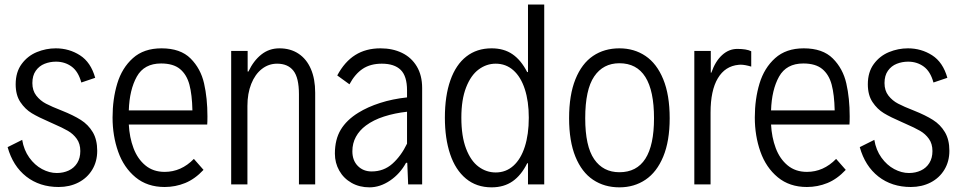

<svg xmlns="http://www.w3.org/2000/svg" viewBox="-20 -804 4185 837"><path d="M13.2 -162.6 76.7 -194.3Q84 -149.9 107.7 -116.9Q131.3 -84 163.3 -66.9Q195.3 -49.8 227.5 -49.8Q256.3 -49.8 279.8 -60.8Q303.2 -71.8 316.7 -93.5Q330.1 -115.2 330.1 -145.5Q330.1 -177.2 314.7 -198.7Q299.3 -220.2 276.1 -233.6Q252.9 -247.1 211.4 -265.1L197.3 -271.5Q147.5 -293 118.4 -310.5Q89.4 -328.1 68.8 -358.9Q48.3 -389.6 48.3 -436.5Q48.3 -489.7 74.5 -525.1Q100.6 -560.5 140.6 -576.9Q180.7 -593.3 223.1 -593.3Q281.2 -593.3 328.6 -563Q376 -532.7 395 -464.8L334.5 -444.3Q321.3 -492.7 292 -513.9Q262.7 -535.2 224.1 -535.2Q197.8 -535.2 174.3 -525.9Q150.9 -516.6 136 -495.6Q121.1 -474.6 121.1 -441.9Q121.1 -409.2 138.2 -387.2Q155.3 -365.2 180.4 -352.1Q205.6 -338.9 249.5 -321.8Q299.8 -301.8 332.3 -281.2Q364.7 -260.7 384.3 -228Q403.8 -195.3 403.8 -146.5Q403.8 -100.1 382.1 -64.2Q360.4 -28.3 322 -8.5Q283.7 11.2 235.8 11.2Q152.8 11.2 94.5 -34.4Q36.1 -80.1 13.2 -162.6Z M883.3 -261.2H541.5Q544.4 -205.1 562 -158.2Q579.6 -111.3 613.8 -83Q647.9 -54.7 697.8 -54.7Q770 -54.7 825.2 -111.3L867.2 -63.5Q829.6 -23.4 787.1 -6.1Q744.6 11.2 697.8 11.2Q622.1 11.2 570.8 -31.2Q519.5 -73.7 495.1 -142.8Q470.7 -211.9 470.7 -292Q470.7 -372.1 491.2 -439.9Q511.7 -507.8 559.3 -550.5Q606.9 -593.3 684.1 -593.3Q766.6 -593.3 810.8 -549.1Q855 -504.9 869.6 -440.4Q884.3 -376 884.3 -296.4Q884.3 -271.5 883.3 -261.2ZM541.5 -322.8H818.8Q817.4 -391.1 805.7 -435.1Q793.9 -479 764.6 -503.2Q735.4 -527.3 682.1 -527.3Q608.4 -527.3 576.4 -470Q544.4 -412.6 541.5 -322.8Z M987.8 -582H1059.6V-492.2H1063Q1085.4 -539.6 1119.4 -566.4Q1153.3 -593.3 1198.2 -593.3Q1246.1 -593.3 1281.2 -570.1Q1316.4 -546.9 1335.2 -503.4Q1354 -460 1354 -399.9V0H1283.2V-393.1Q1283.2 -465.3 1259 -495.8Q1234.9 -526.4 1188 -526.4Q1150.9 -526.4 1121.3 -503.2Q1091.8 -480 1075.2 -438.2Q1058.6 -396.5 1058.6 -342.3V0H987.8Z M1820.3 -420.4V0H1759.3L1755.4 -94.2H1750Q1724.1 -46.4 1680.4 -16.8Q1636.7 12.7 1590.8 12.7Q1546.9 12.7 1512.5 -6.8Q1478 -26.4 1459 -60.1Q1439.9 -93.8 1439.9 -134.3Q1439.9 -195.8 1465.3 -238.3Q1490.7 -280.8 1542 -312.5Q1583 -337.9 1637 -355.2Q1690.9 -372.6 1754.4 -379.4V-410.2Q1754.4 -472.2 1726.8 -499.3Q1699.2 -526.4 1644.5 -526.4Q1595.2 -526.4 1561.5 -504.2Q1527.8 -481.9 1503.4 -436.5L1450.2 -475.1Q1482.4 -535.2 1528.8 -564.2Q1575.2 -593.3 1638.7 -593.3Q1691.4 -593.3 1732.4 -573.5Q1773.4 -553.7 1796.9 -514.6Q1820.3 -475.6 1820.3 -420.4ZM1754.4 -177.7V-316.9Q1700.7 -311 1654.3 -296.1Q1607.9 -281.2 1575.2 -256.8Q1546.9 -235.8 1531.5 -207.5Q1516.1 -179.2 1516.1 -144.5Q1516.1 -104.5 1539.8 -80.6Q1563.5 -56.6 1600.1 -56.6Q1652.8 -56.6 1690.7 -90.3Q1728.5 -124 1754.4 -177.7Z M2352.5 -784.2V0H2281.7V-92.3H2278.3Q2252.4 -40 2214.6 -13.7Q2176.8 12.7 2123 12.7Q2057.1 12.7 2011.2 -25.4Q1965.3 -63.5 1942.4 -131.8Q1919.4 -200.2 1919.4 -291Q1919.4 -386.2 1943.4 -454.1Q1967.3 -522 2012.9 -557.6Q2058.6 -593.3 2123 -593.3Q2176.8 -593.3 2214.1 -567.6Q2251.5 -542 2278.3 -489.7H2281.7V-784.2ZM2285.2 -291Q2285.2 -362.3 2267.8 -415.5Q2250.5 -468.8 2218 -497.6Q2185.5 -526.4 2141.1 -526.4Q2100.6 -526.4 2066.7 -501.2Q2032.7 -476.1 2012 -423.1Q1991.2 -370.1 1991.2 -291Q1991.2 -210 2011.7 -156.2Q2032.2 -102.5 2066.2 -77.4Q2100.1 -52.2 2141.1 -52.2Q2185.5 -52.2 2218 -81.3Q2250.5 -110.4 2267.8 -164.3Q2285.2 -218.3 2285.2 -291Z M2460.9 -288.6Q2460.9 -390.1 2488.5 -458.5Q2516.1 -526.9 2565.2 -560.1Q2614.3 -593.3 2680.2 -593.3Q2744.6 -593.3 2793.9 -560.1Q2843.3 -526.9 2871.3 -458.5Q2899.4 -390.1 2899.4 -288.6Q2899.4 -189 2871.3 -121.3Q2843.3 -53.7 2793.9 -20.5Q2744.6 12.7 2680.2 12.7Q2614.7 12.7 2565.4 -20.3Q2516.1 -53.2 2488.5 -120.8Q2460.9 -188.5 2460.9 -288.6ZM2831.1 -288.6Q2831.1 -528.3 2680.2 -528.3Q2609.4 -528.3 2570.3 -470.7Q2531.2 -413.1 2531.2 -288.6Q2531.2 -166.5 2570.3 -109.9Q2609.4 -53.2 2680.2 -53.2Q2831.1 -53.2 2831.1 -288.6Z M3006.8 -582H3078.6V-487.3H3081.1Q3098.1 -536.6 3127.7 -563.7Q3157.2 -590.8 3194.3 -590.8Q3234.4 -590.8 3254.9 -580.6V-513.7Q3227.1 -522 3208.5 -522Q3202.6 -522 3200.2 -521.5Q3141.1 -516.1 3109.4 -462.9Q3077.6 -409.7 3077.6 -313.5V0H3006.8Z M3683.1 -261.2H3341.3Q3344.2 -205.1 3361.8 -158.2Q3379.4 -111.3 3413.6 -83Q3447.8 -54.7 3497.6 -54.7Q3569.8 -54.7 3625 -111.3L3667 -63.5Q3629.4 -23.4 3586.9 -6.1Q3544.4 11.2 3497.6 11.2Q3421.9 11.2 3370.6 -31.2Q3319.3 -73.7 3294.9 -142.8Q3270.5 -211.9 3270.5 -292Q3270.5 -372.1 3291 -439.9Q3311.5 -507.8 3359.1 -550.5Q3406.7 -593.3 3483.9 -593.3Q3566.4 -593.3 3610.6 -549.1Q3654.8 -504.9 3669.4 -440.4Q3684.1 -376 3684.1 -296.4Q3684.1 -271.5 3683.1 -261.2ZM3341.3 -322.8H3618.7Q3617.2 -391.1 3605.5 -435.1Q3593.8 -479 3564.5 -503.2Q3535.2 -527.3 3481.9 -527.3Q3408.2 -527.3 3376.2 -470Q3344.2 -412.6 3341.3 -322.8Z M3728 -162.6 3791.5 -194.3Q3798.8 -149.9 3822.5 -116.9Q3846.2 -84 3878.2 -66.9Q3910.2 -49.8 3942.4 -49.8Q3971.2 -49.8 3994.6 -60.8Q4018.1 -71.8 4031.5 -93.5Q4044.9 -115.2 4044.9 -145.5Q4044.9 -177.2 4029.5 -198.7Q4014.2 -220.2 3991 -233.6Q3967.8 -247.1 3926.3 -265.1L3912.1 -271.5Q3862.3 -293 3833.3 -310.5Q3804.2 -328.1 3783.7 -358.9Q3763.2 -389.6 3763.2 -436.5Q3763.2 -489.7 3789.3 -525.1Q3815.4 -560.5 3855.5 -576.9Q3895.5 -593.3 3938 -593.3Q3996.1 -593.3 4043.5 -563Q4090.8 -532.7 4109.9 -464.8L4049.3 -444.3Q4036.1 -492.7 4006.8 -513.9Q3977.5 -535.2 3939 -535.2Q3912.6 -535.2 3889.2 -525.9Q3865.7 -516.6 3850.8 -495.6Q3835.9 -474.6 3835.9 -441.9Q3835.9 -409.2 3853 -387.2Q3870.1 -365.2 3895.3 -352.1Q3920.4 -338.9 3964.4 -321.8Q4014.6 -301.8 4047.1 -281.2Q4079.6 -260.7 4099.1 -228Q4118.7 -195.3 4118.7 -146.5Q4118.7 -100.1 4096.9 -64.2Q4075.2 -28.3 4036.9 -8.5Q3998.5 11.2 3950.7 11.2Q3867.7 11.2 3809.3 -34.4Q3751 -80.1 3728 -162.6Z"/></svg>

Font: Decalotype Light
Style: Regular
Weight: 300
Designer: Alfredo Marco Pradil
Foundry: Alfredo Marco Pradil
Version: Version 1.0